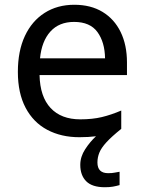

<svg xmlns="http://www.w3.org/2000/svg" viewBox="-20 -566 604 806"><path d="M389 116Q389 161 434 161Q451 161 462.5 158.5Q474 156 482 155V211Q468 215 454 217.5Q440 220 420 220Q367 220 342 195Q317 170 317 126Q317 92 337.5 60.5Q358 29 383 6Q352 10 313 10Q237 10 178.5 -21Q120 -52 87.5 -113.5Q55 -175 55 -264Q55 -352 84.5 -415Q114 -478 167.5 -512Q221 -546 292 -546Q361 -546 410.5 -516Q460 -486 486.5 -431.5Q513 -377 513 -304V-251H146Q148 -160 192.5 -112.5Q237 -65 317 -65Q368 -65 407.5 -74.5Q447 -84 489 -102V-25Q449 7 427 31Q405 55 397 75Q389 95 389 116ZM291 -474Q228 -474 191.5 -433.5Q155 -393 148 -321H421Q420 -389 389 -431.5Q358 -474 291 -474Z"/></svg>

Font: Noto Kufi Arabic
Style: Regular
Weight: 400
Designer: Monotype Design Team, David Williams, Khaled Hosny
Foundry: Google LLC
Version: Version 2.109; ttfautohint (v1.8.4.7-5d5b)